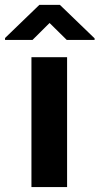

<svg xmlns="http://www.w3.org/2000/svg" viewBox="-62 -761 404 781"><path d="M322.8 -605V-598.6H209.5L139.6 -667.5L70.3 -598.6H-41.5V-606.4L98.1 -741.2H181.6ZM210.9 0H65.9V-528.3H210.9Z"/></svg>

Font: Robert Sans Black
Style: Regular
Weight: 900
Designer: Christian Robertson (extended by Adam Twardoch)
Foundry: Google
Version: Version 12.135;April 2, 2019;FontCreator 11.5.0.2425 64-bit;